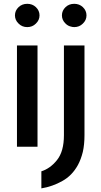

<svg xmlns="http://www.w3.org/2000/svg" viewBox="-20 -781 540 1022"><path d="M440.4 -699.2Q440.4 -724.6 420.9 -743.2Q402.3 -760.7 375 -760.7Q347.7 -760.7 329.1 -743.2Q309.6 -724.6 309.6 -699.2Q309.6 -673.8 329.1 -655.3Q342.8 -641.6 361.3 -638.7Q362.3 -638.7 363.3 -637.7Q364.3 -637.7 365.2 -637.7Q370.1 -636.7 375 -636.7Q402.3 -636.7 420.9 -655.3Q440.4 -673.8 440.4 -699.2ZM190.4 -699.2Q190.4 -724.6 170.9 -743.2Q152.3 -760.7 125 -760.7Q97.7 -760.7 79.1 -743.2Q59.6 -724.6 59.6 -699.2Q59.6 -673.8 79.1 -655.3Q97.7 -636.7 125 -636.7Q152.3 -636.7 170.9 -655.3Q190.4 -673.8 190.4 -699.2ZM429.7 -61.5Q429.7 -181.6 429.7 -539.1Q416 -539.1 375 -539.1Q361.3 -539.1 320.3 -539.1Q320.3 -419.9 320.3 -61.5Q320.3 25.4 283.2 71.3Q247.1 116.2 200.2 130.9Q200.2 161.1 200.2 221.7Q259.8 211.9 311.5 182.6Q363.3 154.3 394.5 97.7Q411.1 67.4 420.9 27.3Q429.7 -11.7 429.7 -61.5ZM179.7 0Q179.7 -134.8 179.7 -539.1Q152.3 -539.1 70.3 -539.1Q70.3 -404.3 70.3 0Q97.7 0 179.7 0Z"/></svg>

Font: DaxlinePro-Medium
Style: Medium
Weight: 400
Designer: Hans Reichel
Version: Version 7.502; 2006